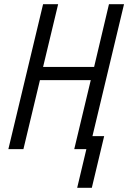

<svg xmlns="http://www.w3.org/2000/svg" viewBox="-20 -713 613 918"><path d="M349 185 393 0H335L414 -330H171L92 0H20L186 -693H258L186 -393H430L501 -693H573L422 -62H478L419 185Z"/></svg>

Font: Ubuntu Sans Condensed
Style: Italic
Weight: 400
Width: 3
Italic angle: -13.5°
Designer: Dalton Maag Ltd
Foundry: Dalton Maag Ltd
Version: Version 1.006; ttfautohint (v1.8.4.7-5d5b)